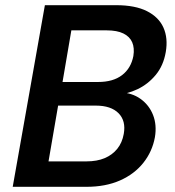

<svg xmlns="http://www.w3.org/2000/svg" viewBox="-20 -720 675 740"><path d="M29 0 153 -700H428Q501 -700 546.5 -677Q592 -654 610 -613.5Q628 -573 619 -520Q610 -467 580 -431Q550 -395 509.5 -376Q469 -357 424 -353L441 -364Q488 -363 521.5 -339Q555 -315 570 -276.5Q585 -238 577 -191Q567 -136 532.5 -92.5Q498 -49 442.5 -24.5Q387 0 313 0ZM167 -98H313Q354 -98 383.5 -110.5Q413 -123 432 -146.5Q451 -170 457 -204Q466 -254 437 -283.5Q408 -313 349 -313H204ZM221 -404H358Q416 -404 450.5 -430.5Q485 -457 494 -504Q499 -535 489.5 -557Q480 -579 455.5 -591Q431 -603 391 -603H255Z"/></svg>

Font: DM Sans 9pt SemiBold
Style: Italic
Weight: 600
Italic angle: -10°
Version: Version 4.004;gftools[0.9.30]